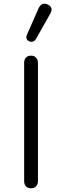

<svg xmlns="http://www.w3.org/2000/svg" viewBox="-20 -1012 337 1042"><path d="M111 -30V-670Q111 -689 121 -699.5Q131 -710 148 -710Q166 -710 176 -699Q186 -688 186 -670V-30Q186 -12 176 -1Q166 10 148 10Q131 10 121 -0.5Q111 -11 111 -30ZM123 -810Q123 -817 126 -823L188 -964Q200 -992 221 -992Q231 -992 240 -987Q260 -977 260 -960Q260 -951 254 -940L176 -802Q167 -785 150 -785Q144 -785 138 -788Q123 -795 123 -810Z"/></svg>

Font: Kodchasan
Style: Regular
Weight: 400
Version: Version 1.000; ttfautohint (v1.6)